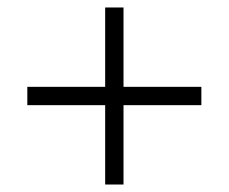

<svg xmlns="http://www.w3.org/2000/svg" viewBox="-20 -583 612 513"><path d="M261 -302V-90H310V-302H518V-351H310V-563H261V-351H53V-302Z"/></svg>

Font: Noto Sans Telugu Light
Style: Regular
Weight: 300
Designer: Jelle Bosma - Monotype Design Team
Foundry: Monotype Imaging Inc.
Version: Version 2.005